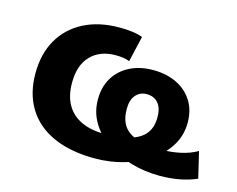

<svg xmlns="http://www.w3.org/2000/svg" viewBox="-78 -621 923 747"><g transform="rotate(15 383.0 -247.5)"><path d="M356 11Q258 11 189 -20Q120 -51 84 -109.5Q48 -168 48 -249Q48 -328 81 -385.5Q114 -443 175 -474.5Q236 -506 319 -506Q346 -506 370 -503Q394 -500 412 -493L388 -389Q376 -394 362 -396Q348 -398 332 -398Q269 -398 232 -360Q195 -322 195 -251Q195 -198 215.5 -162.5Q236 -127 274.5 -109Q313 -91 364 -91Q428 -91 469.5 -103Q511 -115 531 -140.5Q551 -166 551 -207Q551 -244 534 -263.5Q517 -283 488 -283Q461 -283 444 -263.5Q427 -244 427 -207Q427 -166 444.5 -140Q462 -114 500.5 -101.5Q539 -89 602 -89Q638 -89 675 -97Q712 -105 741 -122L766 -17Q734 -3 697 4Q660 11 618 11Q556 11 500 -5.5Q444 -22 401 -51.5Q358 -81 333.5 -122.5Q309 -164 309 -214Q309 -265 331.5 -302Q354 -339 394.5 -359.5Q435 -380 488 -380Q542 -380 583 -360Q624 -340 647 -303.5Q670 -267 670 -216Q670 -166 644.5 -124Q619 -82 575 -52Q531 -22 474.5 -5.5Q418 11 356 11Z"/></g></svg>

Font: Nunito Sans 10pt ExtraBold
Style: Regular
Weight: 800
Designer: Vernon Adams
Foundry: Vernon Adams
Version: Version 3.101;gftools[0.9.27]